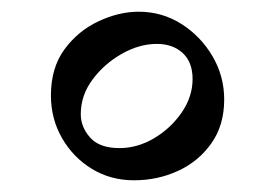

<svg xmlns="http://www.w3.org/2000/svg" viewBox="-20 -465 451 328"><path d="M217 -445Q257 -445 290 -424Q323 -403 343 -369Q363 -335 363 -295Q363 -251 341 -220Q319 -189 284 -173Q249 -157 209 -157Q169 -157 137 -176.5Q105 -196 86 -229Q67 -262 67 -302Q67 -349 90 -380.5Q113 -412 148 -428.5Q183 -445 217 -445ZM248 -390Q218 -390 188 -373Q158 -356 138 -329Q118 -302 118 -270Q118 -248 134 -230Q150 -212 184 -212Q215 -212 243.5 -229Q272 -246 290.5 -273Q309 -300 309 -330Q309 -359 292 -374.5Q275 -390 248 -390Z"/></svg>

Font: Tiro Devanagari Marathi
Style: Italic
Weight: 400
Italic angle: -11°
Designer: Devanagari: John Hudson & Fiona Ross, assisted by Paul Hanslow. Latin: John Hudson with Paul Hanslow, assisted by Kaja S
Foundry: Tiro Typeworks Ltd.
Version: Version 1.52